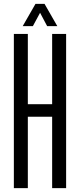

<svg xmlns="http://www.w3.org/2000/svg" viewBox="-20 -976 415 996"><path d="M51.9 0V-800H124.4V-435.6H250.5V-800H323V0H250.5V-370.4H124.4V0ZM97.9 -840.6 164 -955.8H211.1L277.2 -840.6H224.5L187.9 -909.7L150.6 -840.6Z"/></svg>

Font: Big Shoulders Thin
Style: Regular
Weight: 100
Designer: Patric King
Foundry: XO Type Co
Version: Version 2.002